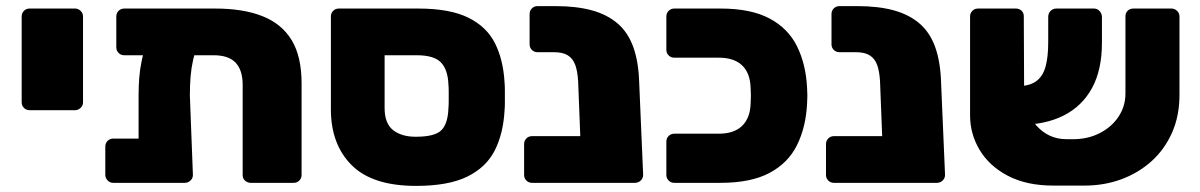

<svg xmlns="http://www.w3.org/2000/svg" viewBox="-20 -599 3930 629"><path d="M77 -238Q66 -238 58.5 -245.5Q51 -253 51 -264V-545Q51 -556 58.5 -563.5Q66 -571 77 -571H226Q236 -571 244 -563.5Q252 -556 252 -545V-264Q252 -253 244 -245.5Q236 -238 226 -238Z M387 -418Q376 -418 368.5 -425.5Q361 -433 361 -444V-545Q361 -556 368.5 -563.5Q376 -571 387 -571H685Q777 -571 840 -546Q903 -521 935.5 -467.5Q968 -414 968 -326V-26Q968 -15 960.5 -7.5Q953 0 942 0H802Q791 0 783 -7Q775 -14 775 -25V-321Q775 -369 752 -393.5Q729 -418 680 -418ZM526 -495H579Q612 -495 623.5 -483Q635 -471 629 -458Q619 -431 613 -404.5Q607 -378 604.5 -350Q602 -322 602 -286L612 -26Q612 -15 604 -7.5Q596 0 585 0H351Q340 0 332.5 -8Q325 -16 325 -26V-119Q325 -130 332.5 -137.5Q340 -145 351 -145H434V-286Q434 -314 436 -342Q438 -370 444 -399Q450 -428 461 -458Q467 -473 480.5 -484Q494 -495 526 -495Z M1343 10Q1200 10 1132 -58Q1064 -126 1064 -241V-545Q1064 -556 1071.5 -563.5Q1079 -571 1090 -571H1350Q1454 -571 1514.5 -541Q1575 -511 1602 -456.5Q1629 -402 1633 -328Q1634 -318 1634 -300.5Q1634 -283 1634 -265.5Q1634 -248 1633 -238Q1629 -162 1601 -106.5Q1573 -51 1511 -20.5Q1449 10 1343 10ZM1342 -151Q1404 -151 1425.5 -172Q1447 -193 1449 -243Q1450 -253 1450 -268Q1450 -283 1450 -298Q1450 -313 1449 -323Q1447 -371 1424.5 -394.5Q1402 -418 1345 -418H1240V-245Q1240 -195 1267.5 -173Q1295 -151 1342 -151Z M1723 0Q1712 0 1704.5 -7.5Q1697 -15 1697 -26V-127Q1697 -138 1704.5 -145.5Q1712 -153 1723 -153H2061V-25Q2061 -14 2053.5 -7Q2046 0 2035 0ZM1912 0Q1901 0 1893.5 -7.5Q1886 -15 1886 -26L1874 -333Q1872 -366 1864.5 -386.5Q1857 -407 1840.5 -417.5Q1824 -428 1795 -428H1741Q1730 -428 1722.5 -435.5Q1715 -443 1715 -454V-553Q1715 -564 1722.5 -571.5Q1730 -579 1741 -579H1799Q1869 -579 1919.5 -565Q1970 -551 2004 -521.5Q2038 -492 2055 -444Q2072 -396 2074 -329L2087 -26Q2087 -15 2079 -7.5Q2071 0 2060 0Z M2189 0Q2178 0 2170.5 -7.5Q2163 -15 2163 -26V-135Q2163 -146 2170.5 -153.5Q2178 -161 2189 -161H2335Q2384 -161 2410.5 -186Q2437 -211 2439 -258Q2440 -274 2440 -285.5Q2440 -297 2439 -313Q2437 -361 2410.5 -385.5Q2384 -410 2335 -410H2189Q2178 -410 2170.5 -417.5Q2163 -425 2163 -436V-545Q2163 -556 2170.5 -563.5Q2178 -571 2189 -571H2340Q2440 -571 2501 -538.5Q2562 -506 2591 -447.5Q2620 -389 2624 -312Q2625 -295 2625 -285.5Q2625 -276 2624 -259Q2620 -182 2591 -123.5Q2562 -65 2501 -32.5Q2440 0 2340 0Z M2712 0Q2701 0 2693.5 -7.5Q2686 -15 2686 -26V-127Q2686 -138 2693.5 -145.5Q2701 -153 2712 -153H3050V-25Q3050 -14 3042.5 -7Q3035 0 3024 0ZM2901 0Q2890 0 2882.5 -7.5Q2875 -15 2875 -26L2863 -333Q2861 -366 2853.5 -386.5Q2846 -407 2829.5 -417.5Q2813 -428 2784 -428H2730Q2719 -428 2711.5 -435.5Q2704 -443 2704 -454V-553Q2704 -564 2711.5 -571.5Q2719 -579 2730 -579H2788Q2858 -579 2908.5 -565Q2959 -551 2993 -521.5Q3027 -492 3044 -444Q3061 -396 3063 -329L3076 -26Q3076 -15 3068 -7.5Q3060 0 3049 0Z M3496 -143Q3544 -143 3583 -163Q3622 -183 3644.5 -217Q3667 -251 3667 -293V-546Q3667 -557 3674.5 -564Q3682 -571 3693 -571H3818Q3828 -571 3836 -563.5Q3844 -556 3844 -545V-288Q3844 -219 3819.5 -164Q3795 -109 3752 -70.5Q3709 -32 3653 -11.5Q3597 9 3533 9H3431Q3343 9 3282 -23Q3221 -55 3189.5 -107.5Q3158 -160 3158 -221V-545Q3158 -556 3165.5 -563.5Q3173 -571 3184 -571H3308Q3319 -571 3326.5 -564Q3334 -557 3334 -546L3335 -316Q3335 -233 3375 -188Q3415 -143 3474 -143ZM3320 -190V-317Q3355 -318 3376 -334Q3397 -350 3405.5 -381.5Q3414 -413 3414 -460V-543Q3414 -556 3422 -563.5Q3430 -571 3440 -571H3564Q3575 -571 3582.5 -562.5Q3590 -554 3590 -543V-459Q3590 -370 3557.5 -310.5Q3525 -251 3464.5 -220.5Q3404 -190 3320 -190Z"/></svg>

Font: Rubik ExtraBold
Style: Regular
Weight: 800
Designer: Hubert and Fischer
Foundry: Hubert and Fischer
Version: Version 2.300;gftools[0.9.30]